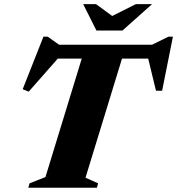

<svg xmlns="http://www.w3.org/2000/svg" viewBox="-20 -886 836 906"><path d="M702.5 -609.5H190.5L268.5 -627.5L115.5 -453.5L87 -465L185 -713H205L278.5 -661L222.5 -675H734.5L669 -661L775 -713H796L745 -458H716L674.5 -629.5ZM372 -630H562L383.5 -47.5L443 -21L437 0H113.5L119.5 -21L194.5 -50.5ZM697.5 -866.5 558 -742H435L372.5 -866.5H433L522.5 -801H490.5L621 -866.5Z"/></svg>

Font: Newsreader 24pt ExtraBold
Style: Italic
Weight: 800
Italic angle: -17°
Designer: Hugues Gentile
Foundry: Production Type
Version: Version 1.003